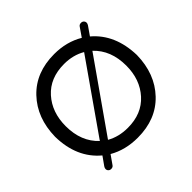

<svg xmlns="http://www.w3.org/2000/svg" viewBox="-177 -931 1165 1165"><g transform="rotate(-45 405.5 -348.5)"><path d="M406 -75Q526 -75 596 -152.5Q666 -230 666 -349Q666 -481 584 -558L269 -109Q328 -75 406 -75ZM146 -349Q146 -216 229 -139L543 -588Q483 -623 406 -623Q285 -623 215.5 -545.5Q146 -468 146 -349ZM406 -708Q512 -708 594 -659L634 -717Q641 -727 655 -727Q666 -727 673 -720Q680 -713 680 -703Q680 -695 674 -686L635 -630Q752 -531 757 -349Q754 -190 659 -90Q564 10 406 10Q300 10 219 -37L179 20Q172 30 158 30Q147 30 140 23Q133 16 133 6Q133 -2 139 -11L178 -66Q58 -166 55 -349Q58 -508 153 -608Q248 -708 406 -708Z"/></g></svg>

Font: VarelaRound
Style: Regular
Weight: 400
Designer: Joe Prince, Avraham Cornfeld
Foundry: Joe Prince, Avraham Cornfeld
Version: Version 2.000;PS 002.000;hotconv 1.0.88;makeotf.lib2.5.64775